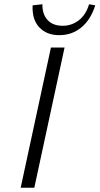

<svg xmlns="http://www.w3.org/2000/svg" viewBox="-20 -881 467 901"><path d="M77 0 219 -658H283L141 0ZM258 -716Q199 -716 164.5 -752.5Q130 -789 133 -856L179 -861Q178 -815 203 -787.5Q228 -760 274 -760Q316 -760 349.5 -785.5Q383 -811 398 -861L427 -856Q406 -789 362 -752.5Q318 -716 258 -716Z"/></svg>

Font: Ysabeau Office Light
Style: Italic
Weight: 300
Italic angle: -12°
Designer: Christian Thalmann (Catharsis Fonts)
Version: Version 2.001;gftools[0.9.30]; featfreeze: tnum,lnum,ss02